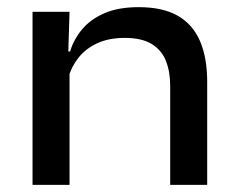

<svg xmlns="http://www.w3.org/2000/svg" viewBox="-20 -517 664 537"><path d="M456 0V-277Q456 -316.5 444 -346.8Q432 -377 404.2 -394Q376.5 -411 328.5 -411Q284.5 -411 252 -396Q219.5 -381 199.2 -355.2Q179 -329.5 170.5 -297.5L155 -373H176Q186 -406.5 209.5 -434.8Q233 -463 272 -480Q311 -497 367.5 -497Q436 -497 478 -472.5Q520 -448 539.8 -401.2Q559.5 -354.5 559.5 -288V0ZM71 0V-484H174.5L170.5 -357L174.5 -347.5V0Z"/></svg>

Font: Anek Gujarati SemiExpanded Medium
Style: Regular
Weight: 500
Width: 6
Designer: Mrunmayee Ghaisas (Gujarati), Yesha Goshar (Latin)
Foundry: Ek Type
Version: Version 1.003